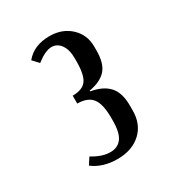

<svg xmlns="http://www.w3.org/2000/svg" viewBox="-91 -761 381 422"><g transform="rotate(-30 99.5 -550.5)"><path d="M33 -679Q54 -705 94 -705Q126 -705 147 -685.5Q168 -666 168 -636V-626Q168 -593 154 -577.5Q140 -562 111 -557V-555Q141 -550 156 -533.5Q171 -517 171 -485V-472Q171 -437 148.5 -416.5Q126 -396 89 -396Q52 -396 27 -415L38 -432Q62 -417 83 -417Q102 -417 112 -430.5Q122 -444 122 -475V-482Q122 -517 110.5 -531.5Q99 -546 73 -546V-566Q98 -566 108 -579.5Q118 -593 118 -627V-635Q118 -657 109 -669.5Q100 -682 86 -682Q70 -682 47 -664Z"/></g></svg>

Font: Moniqa ExtBd Paragraph
Style: Regular
Weight: 800
Designer: Rajesh Rajput
Foundry: Rajesh Rajput
Version: Version 1.000